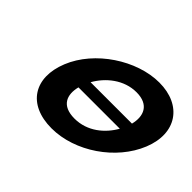

<svg xmlns="http://www.w3.org/2000/svg" viewBox="-138 -1008 1284 1284"><g transform="rotate(45 504.5 -365.5)"><path d="M804.4 -405H413C463.4 -495 559.2 -575 677.8 -575C797.2 -575 827.1 -495 804.4 -405ZM380.1 -323.4H771.1C721.2 -234.8 630 -156.8 508.8 -156.8C384.5 -156.8 357.9 -234.8 380.1 -323.4ZM204.4 -365.9C121.6 -161.1 218.2 -2.1 446.3 -2.1C667.9 -2.1 898.6 -161.1 981.3 -365.9C1064.1 -570.8 954.1 -728.9 740 -728.9C527.7 -728.9 287.1 -570.8 204.4 -365.9Z"/></g></svg>

Font: Hussar
Style: BdWideOblFour
Weight: 700
Foundry: Cannot Into Space Fonts
Version: Version 2.00